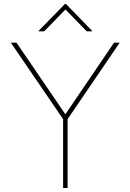

<svg xmlns="http://www.w3.org/2000/svg" viewBox="-20 -941 653 961"><path d="M34.2 -727.5H62.5L305.7 -371.1H308.6L550.8 -727.5H579.1L318.4 -344.7V0H295.9V-344.7ZM414.1 -784.2 307.6 -893.6 201.2 -784.2H173.8V-787.1L304.7 -920.9H310.5L440.4 -787.1V-784.2Z"/></svg>

Font: Inter Tight Thin
Style: Regular
Weight: 250
Designer: Rasmus Andersson
Foundry: rsms
Version: Version 3.004